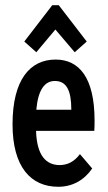

<svg xmlns="http://www.w3.org/2000/svg" viewBox="-20 -704 415 735"><path d="M119 -504 192 -591 266 -504 312 -545 205 -684H180L73 -545ZM203 11C257 11 302 -14 333 -59L286 -114C265 -86 240 -72 207 -72C158 -73 121 -106 118 -203H341C342 -216 342 -230 342 -243C342 -408 282 -476 193 -476C95 -476 28 -399 28 -228C28 -65 98 11 203 11ZM119 -284C126 -362 152 -394 190 -394C234 -394 253 -359 253 -284Z"/></svg>

Font: Inconsolata Condensed
Style: Bold
Weight: 700
Width: 3
Monospace: yes
Designer: Raph Levien, Cyreal, Brenton Simpson
Foundry: Raph Levien, Cyreal, Google
Version: Version 3.100